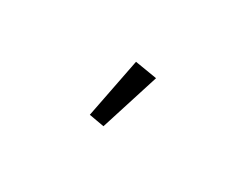

<svg xmlns="http://www.w3.org/2000/svg" viewBox="-37 -960 673 526"><g transform="rotate(30 300.0 -697.0)"><path d="M284 -796 354 -784.5 295 -598.5 247 -607Z"/></g></svg>

Font: Fira Code Light Light
Style: Regular
Weight: 300
Monospace: yes
Version: Version 5.002